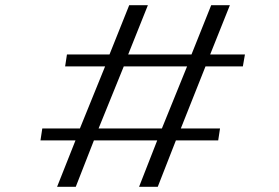

<svg xmlns="http://www.w3.org/2000/svg" viewBox="-20 -720 1077 740"><path d="M231 -464 238 -510H402L478 -700H550L474 -510H718L794 -700H866L790 -510H924L916 -464H772L677 -225H828L821 -179H658L588 0H516L586 -179H342L272 0H200L271 -179H136L143 -225H288L385 -464ZM457 -464 360 -225H604L701 -464Z"/></svg>

Font: Georama ExtraExtended Light
Style: Italic
Weight: 300
Width: 8
Italic angle: -9°
Designer: Jean-Baptiste Levee
Foundry: Production Type
Version: Version 1.000